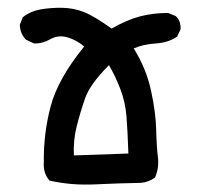

<svg xmlns="http://www.w3.org/2000/svg" viewBox="-20 -489 540 504"><path d="M350 -9Q291 -8 229 -5Q167 -2 110 -15Q93 -34 95 -63Q94 -138 113 -210Q132 -282 201 -367Q181 -384 157 -391Q133 -398 112 -386Q91 -374 69 -375L48 -385Q33 -400 32 -424L40 -444Q61 -460 87.5 -464.5Q114 -469 143.5 -468.5Q173 -468 200 -457.5Q227 -447 273 -414Q313 -437 347.5 -446Q382 -455 421 -455L441 -447Q455 -435 454 -412L445 -393Q422 -377 389.5 -375Q357 -373 331 -362Q364 -309 376.5 -251Q389 -193 390 -148.5Q391 -104 394.5 -76.5Q398 -49 387 -23Q371 -11 350 -9ZM317 -86Q315 -146 312 -183.5Q309 -221 296 -255Q283 -289 266 -318Q216 -268 203 -230Q190 -192 181 -156Q172 -120 174 -81Z"/></svg>

Font: Kosefont JP
Style: Regular
Weight: 400
Designer: Nozomi Seto 瀬戸のぞみ
Version: Version 3.00;June 19, 2020